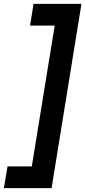

<svg xmlns="http://www.w3.org/2000/svg" viewBox="-79 -760 440 990"><path d="M-40 98H85L203 -628H76L94 -740H341L187 210H-59Z"/></svg>

Font: Georama ExtraCondensed Thin
Style: Bold Italic
Weight: 700
Italic angle: -9°
Version: Version 1.001